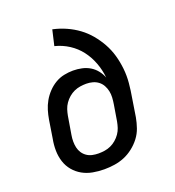

<svg xmlns="http://www.w3.org/2000/svg" viewBox="-135 -841 869 955"><g transform="rotate(-20 300.0 -363.5)"><path d="M255 8Q224 8 194.5 2.5Q165 -3 140 -17Q115 -31 96.5 -53Q78 -75 69 -103Q60 -131 59.5 -161.5Q59 -192 65 -223L80 -318Q84 -342 91 -365.5Q98 -389 110.5 -411Q123 -433 141 -452Q159 -471 181 -484Q203 -497 227.5 -502Q252 -507 275 -507Q299 -507 322 -502Q345 -497 364 -485.5Q383 -474 397 -456.5Q411 -439 419 -418Q415 -459 400.5 -497.5Q386 -536 362 -567.5Q338 -599 304 -621Q270 -643 230 -653L249 -735Q286 -727 319.5 -712Q353 -697 381.5 -676Q410 -655 433 -627.5Q456 -600 473.5 -568.5Q491 -537 501 -502Q511 -467 515 -429.5Q519 -392 515.5 -353.5Q512 -315 505 -276L490 -181Q485 -154 476 -128Q467 -102 450 -79.5Q433 -57 410 -39Q387 -21 361.5 -10.5Q336 0 308.5 4Q281 8 255 8ZM255 -76Q271 -76 287.5 -78.5Q304 -81 319.5 -88Q335 -95 348.5 -106.5Q362 -118 372 -132.5Q382 -147 387 -162.5Q392 -178 395 -194L409 -279Q412 -297 413 -314.5Q414 -332 410.5 -348.5Q407 -365 399 -379.5Q391 -394 378 -404Q365 -414 348.5 -418.5Q332 -423 315 -423Q299 -423 282.5 -420.5Q266 -418 250.5 -411Q235 -404 221.5 -392.5Q208 -381 198 -366.5Q188 -352 183 -336.5Q178 -321 175 -305L159 -209Q156 -192 156 -175Q156 -158 159.5 -142.5Q163 -127 171.5 -114Q180 -101 193 -92Q206 -83 222 -79.5Q238 -76 255 -76Z"/></g></svg>

Font: Iosevka HT Medium Extended
Style: Italic
Weight: 500
Width: 7
Italic angle: -9°
Monospace: yes
Designer: Belleve Invis
Foundry: Belleve Invis
Version: Version 32.3.0; ttfautohint (v1.8.4)